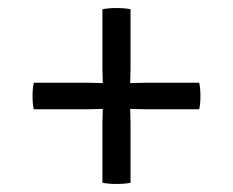

<svg xmlns="http://www.w3.org/2000/svg" viewBox="-20 -549 580 478"><path d="M64 -343Q61 -328 61 -310Q61 -290.5 64 -277H200Q207.5 -277 220 -277.5Q232.5 -278 240 -278H300Q307.5 -278 320 -277.5Q332.5 -277 340 -277H476Q479 -290.5 479 -310Q479 -320.5 478.2 -328Q477.5 -335.5 476 -343H340Q332.5 -343 320 -342.5Q307.5 -342 300 -342H240Q232.5 -342 220 -342.5Q207.5 -343 200 -343ZM235 -378Q235 -370.5 235.5 -358Q236 -345.5 236 -338V-282Q236 -274.5 235.5 -262Q235 -249.5 235 -242V-94Q242.5 -92.5 251 -91.8Q259.5 -91 270 -91Q280 -91 289.2 -91.8Q298.5 -92.5 305 -94V-242Q305 -249.5 304.5 -262Q304 -274.5 304 -282V-338Q304 -345.5 304.5 -358Q305 -370.5 305 -378V-526Q298.5 -527.5 289.2 -528.2Q280 -529 270 -529Q259.5 -529 251 -528.2Q242.5 -527.5 235 -526Z"/></svg>

Font: Signika Negative Light
Style: Regular
Weight: 300
Designer: Anna Giedry
Foundry: Anna Giedry
Version: Version 2.001